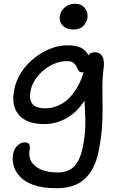

<svg xmlns="http://www.w3.org/2000/svg" viewBox="-20 -742 651 1021"><path d="M282 259Q206 259 158 241.5Q110 224 84.5 195.5Q59 167 51.5 135Q44 103 50 76Q54 50 72 32.5Q90 15 112 15Q129 15 135 25Q141 35 138 51Q130 88 146 116Q162 144 198 159.5Q234 175 286 175Q346 175 376.5 140.5Q407 106 420 42Q431 -13 433 -58Q435 -103 432.5 -143Q430 -183 428.5 -222Q427 -261 431 -305L471 -291Q451 -237 423.5 -197.5Q396 -158 362.5 -132.5Q329 -107 291.5 -94.5Q254 -82 215 -82Q155 -82 115 -103.5Q75 -125 59.5 -166Q44 -207 56 -266Q65 -314 92.5 -356.5Q120 -399 160 -431.5Q200 -464 246 -482.5Q292 -501 338 -501Q389 -501 415.5 -485.5Q442 -470 450 -446Q458 -422 452 -397Q449 -383 438.5 -370Q428 -357 418 -357Q404 -357 398 -366Q392 -375 387 -387Q382 -399 371 -408Q360 -417 335 -417Q303 -417 271 -404Q239 -391 212.5 -369Q186 -347 167.5 -319Q149 -291 143 -261Q133 -215 151.5 -190.5Q170 -166 221 -166Q268 -166 311 -191.5Q354 -217 388 -273Q422 -329 441 -420Q444 -443 454.5 -453.5Q465 -464 485 -464Q504 -464 515.5 -453Q527 -442 530.5 -425Q534 -408 532 -389Q524 -325 524.5 -274Q525 -223 525.5 -173.5Q526 -124 522.5 -67.5Q519 -11 504 65Q484 161 430 210Q376 259 282 259ZM370 -585Q333 -585 312.5 -607.5Q292 -630 299 -662Q305 -688 327.5 -705Q350 -722 377 -722Q404 -722 420 -710Q436 -698 442 -679.5Q448 -661 444 -641Q440 -622 422.5 -603.5Q405 -585 370 -585Z"/></svg>

Font: Shantell Sans
Style: Italic
Weight: 400
Italic angle: -11°
Designer: Stephen Nixon, Anya Danilova, Shantell Martin
Foundry: Arrow Type
Version: Version 1.011;[c5ecc13dd]